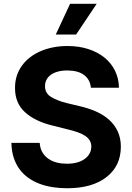

<svg xmlns="http://www.w3.org/2000/svg" viewBox="-20 -979 695 1009"><path d="M39.8 -228.3H188.6Q190.7 -198.9 203.1 -178.1Q215.6 -157.3 235.1 -144Q254.6 -130.7 279.5 -124.6Q304.3 -118.6 331 -118.6Q390.3 -118.6 424.7 -143.5Q459.2 -168.3 459.9 -208.1Q459.9 -226.6 451.7 -240.4Q443.5 -254.3 427.7 -264.9Q411.9 -275.6 389 -283.7Q366.1 -291.9 336.3 -299L257.1 -318.9Q165.1 -340.9 111.9 -388.8Q58.6 -436.8 58.9 -517Q58.6 -582.4 94.5 -632.8Q112.2 -657.7 137.1 -677Q161.9 -696.4 192.5 -709.7Q223 -723 258.9 -730.1Q294.7 -737.2 334.5 -737.2Q394.9 -737.2 444.4 -721.1Q494 -704.9 529.5 -676Q565 -647 584.7 -606.7Q604.4 -566.4 605.1 -518.1H457.7Q453.5 -561.1 421.7 -584.9Q389.9 -608.7 333.5 -608.7Q305.4 -608.7 283.6 -602.6Q261.7 -596.6 246.8 -585.6Q231.9 -574.6 224.3 -559.8Q216.6 -545.1 216.6 -527.3Q215.9 -487.9 250.4 -468.4Q267.4 -458.5 287.6 -450.6Q307.9 -442.8 331.7 -437.1L397 -421.5Q444.2 -410.9 484.2 -393.3Q524.1 -375.7 553.3 -349.6Q582.4 -323.5 598.7 -288.4Q615.1 -253.2 615.1 -207.7Q614.7 -107.2 540.5 -49Q465.2 10.3 332.7 10.3Q293.7 10.3 256.9 4.6Q220.2 -1.1 188 -13.1Q155.9 -25.2 129.1 -44.2Q102.3 -63.2 82.7 -89.7Q63.2 -116.1 52 -150.6Q40.8 -185 39.8 -228.3ZM273.1 -797.6 348.4 -959.2H488.3L380 -797.6Z"/></svg>

Font: Inter P
Style: Bold
Weight: 700
Designer: Rasmus Andersson
Foundry: rsms
Version: Version 3.018;git-588b23468